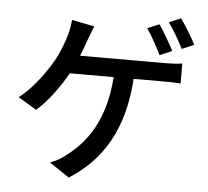

<svg xmlns="http://www.w3.org/2000/svg" viewBox="-59 -904 1119 1034"><g transform="rotate(5 500.0 -386.5)"><path d="M961 -704C943 -740 905 -803 878 -840L814 -813C842 -776 875 -718 896 -676ZM846 -661C826 -700 790 -762 765 -798L701 -771C728 -733 760 -673 780 -632ZM354 -592C367 -624 378 -655 387 -681C395 -702 406 -732 416 -756L294 -780C292 -749 285 -717 277 -690C265 -652 247 -600 219 -552C183 -490 115 -393 44 -341L143 -281C202 -331 266 -419 307 -493H544C528 -259 432 -132 330 -55C308 -36 275 -17 243 -5L350 67C526 -44 634 -217 652 -493H808C831 -493 872 -493 906 -490V-598C875 -593 833 -592 808 -592Z"/></g></svg>

Font: Noto Sans CJK KR Medium
Style: Regular
Weight: 500
Designer: Ryoko NISHIZUKA (kana & ideographs); Paul D. Hunt (Latin, Greek & Cyrillic); Wenlong ZHANG (bopomofo); Sandoll Communica
Foundry: Adobe Systems Incorporated
Version: Version 1.004;PS 1.004;hotconv 1.0.82;makeotf.lib2.5.63406